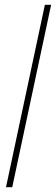

<svg xmlns="http://www.w3.org/2000/svg" viewBox="-20 -780 233 800"><path d="M5 0H31L193 -760H167Z"/></svg>

Font: Noto Sans ExtraCondensed Thin
Style: Italic
Weight: 100
Width: 2
Italic angle: -12°
Designer: Monotype Design Team
Foundry: Monotype Imaging Inc.
Version: Version 2.013